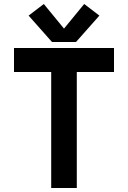

<svg xmlns="http://www.w3.org/2000/svg" viewBox="-20 -940 640 960"><path d="M50 -700V-580H236V0H364V-580H550V-700ZM123 -862 240 -730H360L477 -862L401 -920L300 -797L199 -920Z"/></svg>

Font: KT Kiyosuna Sans Bold
Style: Regular
Weight: 700
Designer: [Zen Kaku Gothic] Yoshimichi Ohira
Version: Version 1.010;Glyphs 3.1.2 (3151)